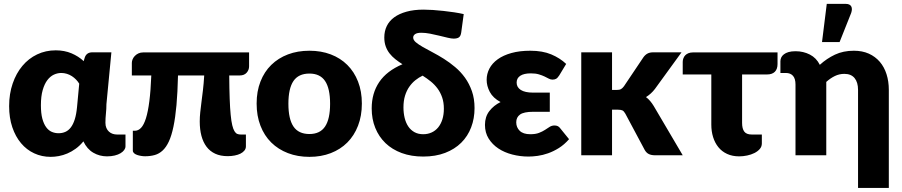

<svg xmlns="http://www.w3.org/2000/svg" viewBox="-20 -782 4544 967"><path d="M519 5.5Q481.5 5.5 450 -12.8Q418.5 -31 400 -70Q382 -48 361.2 -33Q340.5 -18 319.2 -9Q298 0 276.5 4Q255 8 235.5 8Q190.5 8 152.2 -9.8Q114 -27.5 86 -60.8Q58 -94 42 -141.2Q26 -188.5 26 -247.5Q26 -309.5 43.8 -361.2Q61.5 -413 92.8 -450.2Q124 -487.5 167 -508Q210 -528.5 260.5 -528.5Q304.5 -528.5 340 -513.5Q375.5 -498.5 401.5 -474L407 -492.5Q416 -518.5 445 -518.5H541L516 -257.5Q516 -233.5 513.5 -210.2Q511 -187 511 -163.5Q511 -148.5 515.8 -137.5Q520.5 -126.5 528.8 -119Q537 -111.5 547.5 -108Q558 -104.5 569.5 -104.5H612V-45Q612 -35.5 605.5 -26.5Q599 -17.5 587 -10.2Q575 -3 557.8 1.2Q540.5 5.5 519 5.5ZM275 -111Q293.5 -111 309 -117.8Q324.5 -124.5 336.5 -140Q348.5 -155.5 356.5 -180.8Q364.5 -206 368 -243L379 -360.5Q372.5 -371.5 363 -381.2Q353.5 -391 342 -398.5Q330.5 -406 316.8 -410.2Q303 -414.5 288.5 -414.5Q269.5 -414.5 251.2 -406Q233 -397.5 218.5 -378.5Q204 -359.5 195 -328.2Q186 -297 186 -252Q186 -211.5 193.2 -184.5Q200.5 -157.5 212.8 -141Q225 -124.5 241 -117.8Q257 -111 275 -111Z M1234.5 -518V-448Q1234.5 -429.5 1222.2 -415.8Q1210 -402 1187.5 -402H1134.5Q1135 -334 1136.8 -285.5Q1138.5 -237 1141.8 -203.8Q1145 -170.5 1149.8 -151Q1154.5 -131.5 1161 -121Q1167.5 -110.5 1175.2 -107.5Q1183 -104.5 1192.5 -104.5H1218.5V-45Q1218.5 -33 1211 -23.8Q1203.5 -14.5 1191 -8.2Q1178.5 -2 1161.8 1.2Q1145 4.5 1127 4.5Q1090.5 4.5 1064 -7.8Q1037.5 -20 1020.2 -43Q1003 -66 994.5 -98Q986 -130 986 -170Q986 -192.5 988.5 -216Q991 -239.5 994.5 -266.8Q998 -294 1002 -327Q1006 -360 1008.5 -402H876.5Q874.5 -316 868.8 -252.5Q863 -189 853.5 -143.8Q844 -98.5 830.5 -69.5Q817 -40.5 799.2 -24Q781.5 -7.5 759.2 -1.2Q737 5 710.5 5Q701 5 690.2 3.2Q679.5 1.5 670.2 -1.8Q661 -5 655 -10.5Q649 -16 649 -23.5V-123.5H659.5Q676.5 -123.5 690.5 -138.2Q704.5 -153 715 -186.2Q725.5 -219.5 732.2 -272.5Q739 -325.5 742 -402H644V-465.5Q644 -474 647.8 -483.2Q651.5 -492.5 659 -500.2Q666.5 -508 677 -513Q687.5 -518 701 -518Z M1538.5 -526.5Q1597.5 -526.5 1646 -508Q1694.5 -489.5 1729.2 -455Q1764 -420.5 1783.2 -371.2Q1802.5 -322 1802.5 -260.5Q1802.5 -198.5 1783.2 -148.8Q1764 -99 1729.2 -64.2Q1694.5 -29.5 1646 -10.8Q1597.5 8 1538.5 8Q1479 8 1430.2 -10.8Q1381.5 -29.5 1346.2 -64.2Q1311 -99 1291.8 -148.8Q1272.5 -198.5 1272.5 -260.5Q1272.5 -322 1291.8 -371.2Q1311 -420.5 1346.2 -455Q1381.5 -489.5 1430.2 -508Q1479 -526.5 1538.5 -526.5ZM1538.5 -107Q1592 -107 1617.2 -144.8Q1642.5 -182.5 1642.5 -259.5Q1642.5 -336.5 1617.2 -374Q1592 -411.5 1538.5 -411.5Q1483.5 -411.5 1458 -374Q1432.5 -336.5 1432.5 -259.5Q1432.5 -182.5 1458 -144.8Q1483.5 -107 1538.5 -107Z M2303 -619Q2300.5 -600.5 2291.5 -594Q2282.5 -587.5 2264.5 -587.5Q2254 -587.5 2234.8 -592Q2215.5 -596.5 2192.5 -602.2Q2169.5 -608 2145.8 -612.5Q2122 -617 2102 -617Q2080.5 -617 2070.8 -610.2Q2061 -603.5 2061 -593Q2061 -580.5 2074.2 -569.2Q2087.5 -558 2109.2 -545.5Q2131 -533 2158.8 -518.5Q2186.5 -504 2215.5 -485.8Q2244.5 -467.5 2272.2 -444.2Q2300 -421 2321.8 -390.8Q2343.5 -360.5 2356.8 -322.8Q2370 -285 2370 -237.5Q2370 -185.5 2353 -140.8Q2336 -96 2303 -63.2Q2270 -30.5 2221.8 -12Q2173.5 6.5 2111.5 6.5Q2051.5 6.5 2003.2 -11.2Q1955 -29 1921.5 -61.2Q1888 -93.5 1870 -138Q1852 -182.5 1852 -236Q1852 -312.5 1890 -368.8Q1928 -425 2007 -458.5Q1988 -470.5 1971.2 -483.8Q1954.5 -497 1942 -513Q1929.5 -529 1922.5 -548.8Q1915.5 -568.5 1915.5 -593.5Q1915.5 -625 1928 -650.8Q1940.5 -676.5 1965.5 -694.8Q1990.5 -713 2027.5 -723.2Q2064.5 -733.5 2113.5 -733.5Q2134 -733.5 2160 -731.8Q2186 -730 2213.5 -727Q2241 -724 2267.5 -720Q2294 -716 2315.5 -711ZM2215.5 -234.5Q2215.5 -266 2207 -291Q2198.5 -316 2183.8 -336Q2169 -356 2149.5 -371.8Q2130 -387.5 2108.5 -401Q2089.5 -392 2072.2 -378.2Q2055 -364.5 2041.5 -345.2Q2028 -326 2020 -300.2Q2012 -274.5 2012 -241Q2012 -213 2018 -188.2Q2024 -163.5 2036.2 -145.2Q2048.5 -127 2067.2 -116.5Q2086 -106 2111.5 -106Q2134.5 -106 2153.8 -114.8Q2173 -123.5 2186.8 -140.2Q2200.5 -157 2208 -180.8Q2215.5 -204.5 2215.5 -234.5Z M2796.5 -402Q2788 -389 2780.5 -385Q2773 -381 2762.5 -381Q2753 -381 2743.8 -386Q2734.5 -391 2722.5 -396.8Q2710.5 -402.5 2694 -407.5Q2677.5 -412.5 2653.5 -412.5Q2619 -412.5 2600.5 -400.5Q2582 -388.5 2582 -366Q2582 -342.5 2603 -329Q2624 -315.5 2665.5 -315.5H2749V-219H2665.5Q2618.5 -219 2599.2 -205.2Q2580 -191.5 2580 -166Q2580 -140.5 2597.5 -123.2Q2615 -106 2651 -106Q2677.5 -106 2694.8 -112.8Q2712 -119.5 2724.8 -127.8Q2737.5 -136 2748.2 -143Q2759 -150 2773 -150Q2791.5 -150 2801 -136.5L2846 -81Q2822 -53.5 2794.8 -36.5Q2767.5 -19.5 2740.5 -10Q2713.5 -0.5 2688 3Q2662.5 6.5 2642 6.5Q2599.5 6.5 2560 -3.8Q2520.5 -14 2490 -34.2Q2459.5 -54.5 2441 -84.2Q2422.5 -114 2422.5 -153Q2422.5 -194 2444.5 -222.5Q2466.5 -251 2501 -268Q2463 -288.5 2447 -318.8Q2431 -349 2431 -380Q2431 -410 2445 -436.8Q2459 -463.5 2486.8 -483.5Q2514.5 -503.5 2555.8 -515Q2597 -526.5 2651 -526.5Q2712.5 -526.5 2756.5 -508Q2800.5 -489.5 2831.5 -460Z M2907.5 0ZM3062.5 -518.5V-329H3085.5Q3100 -329 3107.5 -333.2Q3115 -337.5 3122.5 -347.5L3220.5 -493.5Q3229.5 -506 3241 -512.2Q3252.5 -518.5 3270.5 -518.5H3412.5L3278.5 -334Q3259.5 -309 3233.5 -293Q3245 -284.5 3254.5 -273.2Q3264 -262 3272.5 -248L3418.5 0H3278.5Q3261 0 3248.5 -5.8Q3236 -11.5 3227.5 -26L3129.5 -209.5Q3122.5 -222 3115 -225.8Q3107.5 -229.5 3092.5 -229.5H3062.5V0H2907.5V-518.5Z M3418.5 -470.5Q3418.5 -479.5 3421.8 -488.2Q3425 -497 3431.2 -503.5Q3437.5 -510 3447.2 -514Q3457 -518 3470 -518H3896V-459.5Q3896 -434 3882.5 -420.5Q3869 -407 3843.5 -407H3717.5V-163Q3717.5 -134 3728.5 -119.2Q3739.5 -104.5 3766 -104.5H3817V-59.5Q3817 -43.5 3806.5 -31.5Q3796 -19.5 3779.5 -11.2Q3763 -3 3742.8 1.2Q3722.5 5.5 3703 5.5Q3668.5 5.5 3642 -6.8Q3615.5 -19 3598 -40.8Q3580.5 -62.5 3571.5 -91.5Q3562.5 -120.5 3562.5 -154.5V-407H3418.5Z M3910.5 0ZM4456.5 164.5H4301.5V-329.5Q4301.5 -367.5 4284 -388.8Q4266.5 -410 4232.5 -410Q4207 -410 4184.5 -399Q4162 -388 4141.5 -369.5V0H3986.5V-356Q3986.5 -386 3973.8 -400.2Q3961 -414.5 3938 -414.5H3910.5V-473.5Q3910.5 -483 3914.5 -492Q3918.5 -501 3927.8 -508.2Q3937 -515.5 3951.5 -519.8Q3966 -524 3987 -524Q4026 -524 4058.8 -507.2Q4091.5 -490.5 4109 -455.5Q4143.5 -487 4185.2 -506.8Q4227 -526.5 4280.5 -526.5Q4323 -526.5 4355.8 -511.8Q4388.5 -497 4411 -470.8Q4433.5 -444.5 4445 -408.2Q4456.5 -372 4456.5 -329.5ZM4120 -570 4144 -762.5H4239Q4260 -762.5 4267 -750.2Q4274 -738 4267 -717L4208.5 -570Z"/></svg>

Font: Lato Black
Style: Regular
Weight: 900
Designer: Lukasz Dziedzic
Foundry: tyPoland Lukasz Dziedzic
Version: Version 2.007; 2014-02-27